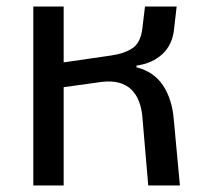

<svg xmlns="http://www.w3.org/2000/svg" viewBox="-20 -568 636 588"><path d="M82 -548H175V-377L320 -398Q362 -404 386.5 -421Q411 -438 416 -481L424 -548H521L513 -478Q508 -431 477.5 -402.5Q447 -374 398 -367V-362Q452 -348 479.5 -306Q507 -264 512 -204L531 0H434L416 -210Q414 -235 406 -256.5Q398 -278 383 -293Q368 -308 345 -314.5Q322 -321 290 -317L175 -301V0H82Z"/></svg>

Font: IBM Plex Sans Thai Text
Style: Regular
Weight: 450
Designer: Mike Abbink, Paul van der Laan, Pieter van Rosmalen, Ben Mitchell, Mark Frömberg
Foundry: Bold Monday
Version: Version 1.1